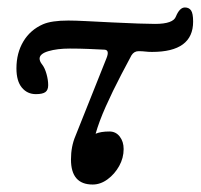

<svg xmlns="http://www.w3.org/2000/svg" viewBox="-20 -480 537 514"><path d="M228 14Q170 14 170 -53Q170 -88 182 -116L265 -324Q274 -346 260 -347Q240 -348 216.5 -349Q193 -350 167 -350Q133 -350 109.5 -343Q86 -336 86 -323Q86 -320 87.5 -316Q89 -312 93 -307Q100 -298 104.5 -282Q109 -266 109 -252Q109 -239 101.5 -233.5Q94 -228 76 -228Q53 -228 38.5 -245.5Q24 -263 24 -297Q24 -338 42.5 -369Q61 -400 95 -415Q118 -425 163 -425Q181 -425 210.5 -423.5Q240 -422 280 -420Q321 -418 350 -417Q379 -416 395 -416Q444 -416 451 -436Q461 -460 475 -460Q486 -460 491.5 -452Q497 -444 497 -422Q497 -341 387 -341Q377 -341 369 -342Q361 -343 351 -343Q339 -343 332 -332L305 -281Q281 -235 263 -194.5Q245 -154 236 -122Q250 -128 273 -128Q290 -128 300.5 -114.5Q311 -101 311 -81Q311 -57 299 -35.5Q287 -14 268 0Q249 14 228 14Z"/></svg>

Font: Junicode
Style: Italic
Weight: 400
Italic angle: -11°
Designer: Peter S. Baker
Version: Version 2.100; ttfautohint (v1.8.4)